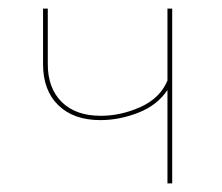

<svg xmlns="http://www.w3.org/2000/svg" viewBox="-20 -426 515 446"><path d="M380 -406V0H369V-217Q346 -182 302 -164.5Q258 -147 213 -147Q151 -147 115.5 -181.5Q80 -216 80 -277V-406H91V-277Q91 -221 123.5 -189Q156 -157 214 -157Q261 -157 306.5 -177.5Q352 -198 369 -239V-406Z"/></svg>

Font: Ysabeau Hairline
Style: Regular
Weight: 100
Designer: Christian Thalmann (Catharsis Fonts)
Version: Version 0.003